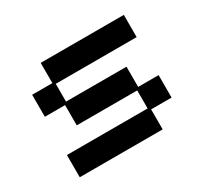

<svg xmlns="http://www.w3.org/2000/svg" viewBox="-104 -593 793 748"><g transform="rotate(-30 293.0 -219.0)"><path d="M60 12V-88H423V-169H151V-260H60V-359H151V-450H525V-350H161V-270H433V-179H525V-78H433V12Z"/></g></svg>

Font: Pixelify Sans
Style: Regular
Weight: 400
Designer: Stefie Justprince
Foundry: Typecalism Foundryline
Version: Version 1.000;February 13, 2025;FontCreator 15.0.0.3015 64-b